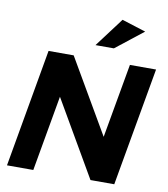

<svg xmlns="http://www.w3.org/2000/svg" viewBox="-100 -1037 978 1121"><g transform="rotate(10 389.0 -477.0)"><path d="M290 -700H141L18 0H174L253 -448L513 0H654L778 -702H623L545 -262ZM405 -781H514L677 -909L535 -954Z"/></g></svg>

Font: Geom Bold
Style: Bold Italic
Weight: 700
Italic angle: -10°
Version: Version 1.102